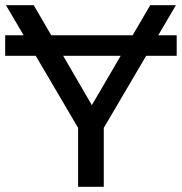

<svg xmlns="http://www.w3.org/2000/svg" viewBox="-26 -720 701 740"><path d="M275 0V-249L298 -188L-3 -700H104L357 -265H299L553 -700H652L351 -188L374 -249V0ZM-6 -505V-584H655V-505Z"/></svg>

Font: Montserrat Thin Medium
Style: Regular
Weight: 500
Version: Version 9.000